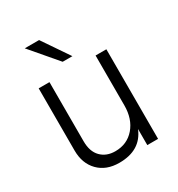

<svg xmlns="http://www.w3.org/2000/svg" viewBox="-171 -822 872 941"><g transform="rotate(-30 264.5 -352.0)"><path d="M292 -561H237L109 -711H190ZM453 0H392V-91Q352 7 231 7Q157 7 113.5 -37.5Q70 -82 70 -155V-507H131V-172Q131 -114 161.5 -83Q192 -52 242 -52Q309 -52 350.5 -100Q392 -148 392 -225V-507H453Z"/></g></svg>

Font: Hind Colombo Light
Style: Regular
Weight: 300
Designer: Jyotish Sonowal, Aditi Pimprikar
Foundry: Indian Type Foundry
Version: Version 1.000;PS 1.0;hotconv 1.0.86;makeotf.lib2.5.63406; tt